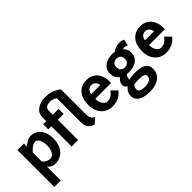

<svg xmlns="http://www.w3.org/2000/svg" viewBox="29 -1756 2945 2945"><g transform="rotate(-45 1502.0 -283.5)"><path d="M331 11Q281.5 11 251 -8.8Q220.5 -28.5 203 -48V250H63V-550H203V-483.5Q234 -509 274 -535Q314 -561 359 -561Q419.5 -561 469.8 -530.5Q520 -500 550 -438.5Q580 -377 580 -283Q580 -190 547.2 -124.2Q514.5 -58.5 458 -23.8Q401.5 11 331 11ZM326 -98.5Q375.5 -98.5 405.2 -147.8Q435 -197 435 -283Q435 -326 425.5 -364Q416 -402 395.8 -425.5Q375.5 -449 344 -449Q317.5 -449 292.2 -434.5Q267 -420 244.5 -399Q222 -378 203 -358V-158.5Q266 -98.5 326 -98.5Z M689.5 0V-440H622.5V-550H689.5V-634Q689.5 -700 726.5 -742Q763.5 -784 821.8 -804Q880 -824 944 -824Q1001.5 -824 1051 -809.5Q1100.5 -795 1137.5 -774.2Q1174.5 -753.5 1193.5 -734.5V-195.5Q1193.5 -150 1210.5 -114Q1227.5 -78 1265.5 -65.5L1175.5 11Q1152.5 5.5 1124 -11.8Q1095.5 -29 1074.5 -63.5Q1053.5 -98 1053.5 -154V-683.5Q1028.5 -701.5 1001.2 -711.8Q974 -722 944 -722Q917 -722 890.5 -715.8Q864 -709.5 846.8 -689.5Q829.5 -669.5 829.5 -629V-550H955.5V-440H829.5V0Z M1567.5 11Q1498.5 11 1442.5 -22.5Q1386.5 -56 1353.5 -118.8Q1320.5 -181.5 1320.5 -269Q1320.5 -407 1388 -484Q1455.5 -561 1568.5 -561Q1634 -561 1677.5 -539.2Q1721 -517.5 1747.2 -484.2Q1773.5 -451 1786.5 -415.5Q1799.5 -380 1803.8 -351Q1808 -322 1808 -310Q1808 -289.5 1806.8 -278.8Q1805.5 -268 1804.5 -261H1463.5Q1463.5 -189 1493.5 -144.8Q1523.5 -100.5 1566 -100.5Q1588 -100.5 1610.8 -104.8Q1633.5 -109 1659.8 -127.5Q1686 -146 1718.5 -189L1806.5 -101Q1765 -52.5 1725.2 -28.8Q1685.5 -5 1646.5 3Q1607.5 11 1567.5 11ZM1470.5 -356H1666.5Q1662 -396 1637 -424.5Q1612 -453 1568.5 -453Q1526 -453 1500.2 -424Q1474.5 -395 1470.5 -356Z M2131 257Q2067 257 2009 241Q1951 225 1914.5 189.2Q1878 153.5 1878 94Q1878 58.5 1890.2 30.5Q1902.5 2.5 1920 -16.5Q1937.5 -35.5 1952 -44Q1934 -55.5 1919 -72Q1904 -88.5 1904 -122Q1904 -150 1922.8 -180.8Q1941.5 -211.5 1967 -227Q1938 -250.5 1917 -286Q1896 -321.5 1896 -377Q1896 -441.5 1929.5 -482.8Q1963 -524 2015.8 -543.5Q2068.5 -563 2127 -563Q2151.5 -563 2180 -557Q2245.5 -610 2331 -610Q2355.5 -610 2377.8 -605.2Q2400 -600.5 2417 -593L2398 -490Q2362.5 -505 2337 -505Q2330.5 -505 2319 -502.8Q2307.5 -500.5 2299 -496Q2323 -482 2340 -450Q2357 -418 2357 -381Q2357 -319.5 2333.8 -280.8Q2310.5 -242 2274.5 -221Q2238.5 -200 2199 -192Q2159.5 -184 2127 -184Q2116 -184 2100.2 -184.8Q2084.5 -185.5 2073 -187Q2053 -164.5 2046 -138.5Q2039 -112.5 2039 -97Q2053.5 -103.5 2092 -108.5Q2130.5 -113.5 2179 -113.5Q2224 -113.5 2266.5 -107.5Q2309 -101.5 2343 -85.2Q2377 -69 2397 -39Q2417 -9 2417 39Q2417 143 2339.8 200Q2262.5 257 2131 257ZM2127 -280Q2162.5 -280 2190.8 -302.8Q2219 -325.5 2219 -377Q2219 -424.5 2190.8 -446.2Q2162.5 -468 2127 -468Q2092.5 -468 2063.8 -446Q2035 -424 2035 -376.5Q2035 -338.5 2048.5 -317.5Q2062 -296.5 2083 -288.2Q2104 -280 2127 -280ZM2131 148Q2193.5 148 2235.8 127.5Q2278 107 2278 57.5Q2278 29 2256.2 16.5Q2234.5 4 2200.5 1Q2166.5 -2 2130 -2Q2101.5 -2 2081 0.8Q2060.5 3.5 2050 5.5Q2032.5 11.5 2021.8 33Q2011 54.5 2011 84Q2011 111 2029 124.8Q2047 138.5 2074.5 143.2Q2102 148 2131 148Z M2733 11Q2664 11 2608 -22.5Q2552 -56 2519 -118.8Q2486 -181.5 2486 -269Q2486 -407 2553.5 -484Q2621 -561 2734 -561Q2799.5 -561 2843 -539.2Q2886.5 -517.5 2912.8 -484.2Q2939 -451 2952 -415.5Q2965 -380 2969.2 -351Q2973.5 -322 2973.5 -310Q2973.5 -289.5 2972.2 -278.8Q2971 -268 2970 -261H2629Q2629 -189 2659 -144.8Q2689 -100.5 2731.5 -100.5Q2753.5 -100.5 2776.2 -104.8Q2799 -109 2825.2 -127.5Q2851.5 -146 2884 -189L2972 -101Q2930.5 -52.5 2890.8 -28.8Q2851 -5 2812 3Q2773 11 2733 11ZM2636 -356H2832Q2827.5 -396 2802.5 -424.5Q2777.5 -453 2734 -453Q2691.5 -453 2665.8 -424Q2640 -395 2636 -356Z"/></g></svg>

Font: Junction
Style: Bold
Weight: 700
Designer: Caroline Hadilaksono
Foundry: Caroline Hadilaksono, Tyler Finck, The League of Moveable Type
Version: Version 2.000; ttfautohint (v1.8.3)